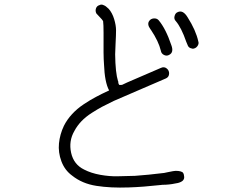

<svg xmlns="http://www.w3.org/2000/svg" viewBox="-20 -819 1040 841"><path d="M786.1 -48.8Q789.1 -37.1 781.2 -28.3Q774.4 -21.5 759.8 -17.6Q746.1 -14.6 733.4 -12.7Q720.7 -10.7 705.1 -9.8Q688.5 -9.8 685.5 -8.8Q606.4 0 543.9 2Q464.8 4.9 402.3 -4.9Q339.8 -14.6 295.9 -49.8Q263.7 -73.2 249 -112.3Q234.4 -151.4 238.3 -190.9Q242.2 -230.5 259.8 -267.6Q273.4 -294.9 295.4 -318.8Q317.4 -342.8 346.7 -362.3Q376 -381.8 400.4 -394.5Q423.8 -407.2 458 -422.9Q438.5 -458 435.5 -538.1Q432.6 -571.3 433.6 -674.8Q433.6 -711.9 431.6 -726.6Q427.7 -733.4 417 -744.1Q406.2 -754.9 402.3 -759.8Q396.5 -770.5 400.4 -782.2Q404.3 -793.9 417 -796.9H416Q424.8 -800.8 432.6 -796.9Q440.4 -793.9 443.8 -791Q447.3 -788.1 456.1 -780.3Q471.7 -762.7 480 -735.4Q488.3 -708 488.3 -686.5Q488.3 -665 486.3 -629.4Q484.4 -593.8 484.4 -581.1Q485.4 -500 497.1 -462.9H498V-459Q498 -456.1 499 -453.1Q500 -450.2 501 -449.2L502 -447.3Q503.9 -446.3 514.6 -447.3Q534.2 -457 564.5 -469.7Q654.3 -508.8 684.6 -521.5Q699.2 -528.3 710.4 -519Q721.7 -509.8 720.7 -495.6Q719.7 -481.4 707 -475.6Q685.5 -465.8 604 -431.2Q522.5 -396.5 478.5 -377Q446.3 -361.3 427.7 -351.6Q409.2 -341.8 382.3 -324.7Q355.5 -307.6 336.4 -287.6Q317.4 -267.6 305.7 -245.1Q280.3 -201.2 291.5 -149.9Q302.7 -98.6 348.6 -76.2Q378.9 -60.5 419.4 -53.2Q460 -45.9 496.1 -46.9Q532.2 -47.9 571.3 -48.8Q627.9 -52.7 699.2 -61.5Q703.1 -62.5 715.3 -64.9Q727.5 -67.4 737.8 -69.3Q748 -71.3 759.8 -70.3Q770.5 -69.3 778.3 -65.4Q785.2 -60.5 786.1 -48.8ZM730.5 -621.1Q742.2 -589.8 721.7 -579.1Q710.9 -572.3 698.7 -578.1Q686.5 -584 684.6 -596.7Q674.8 -637.7 641.6 -687.5Q640.6 -688.5 638.7 -691.4Q623 -712.9 633.8 -727.5Q640.6 -737.3 653.8 -738.3Q667 -739.3 674.8 -730.5Q706.1 -693.4 730.5 -621.1ZM848.6 -637.7Q852.5 -627 844.2 -616.2Q835.9 -605.5 822.3 -605.5V-606.4Q809.6 -607.4 803.7 -617.2Q799.8 -625 795.9 -635.7Q774.4 -698.2 750 -726.6Q741.2 -735.4 744.6 -748.5Q748 -761.7 757.8 -765.6Q781.2 -777.3 801.8 -743.2Q837.9 -686.5 848.6 -637.7Z"/></svg>

Font: irohamaru Light
Style: Regular
Weight: 200
Designer: [Source Han Sans]
Ryoko NISHIZUKA  (kana & ideographs); Paul D. Hunt (Latin, Greek & Cyrillic); Wenlong ZHANG  (bopomofo
Version: Version 1.01